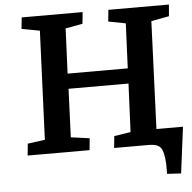

<svg xmlns="http://www.w3.org/2000/svg" viewBox="-57 -757 973 973"><g transform="rotate(-5 429.0 -271.0)"><path d="M58 0 64 -60 152 -72 175 -625 83 -642 89 -700H399L393 -641L306 -625L296 -396H602L612 -624L524 -641L530 -700H838L833 -641L742 -624L720 -77H855L825 158L754 154V105Q751 43 735.5 21.5Q720 0 676 0H498L504 -60L588 -73L599 -319H294L284 -73L379 -60L373 0Z"/></g></svg>

Font: Literata 7pt SemiBold
Style: Italic
Weight: 600
Italic angle: -2°
Designer: Latin by Veronika Burian and Jose Scaglione. Greek by Irene Vlachou. Cyrillic by Vera Evstafieva
Foundry: TypeTogether
Version: Version 3.002